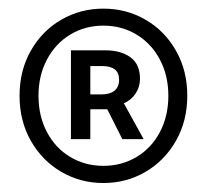

<svg xmlns="http://www.w3.org/2000/svg" viewBox="-20 -733 470 436"><path d="M214.8 -713.4Q267.1 -713.4 310.5 -688.2Q354 -663.1 379.6 -617.9Q405.3 -572.8 405.3 -515.6Q405.3 -458.5 379.6 -413.3Q354 -368.2 310.5 -342.8Q267.1 -317.4 214.8 -317.4Q162.6 -317.4 119.1 -342.8Q75.7 -368.2 50 -413.3Q24.4 -458.5 24.4 -515.6Q24.4 -572.8 50 -617.9Q75.7 -663.1 119.1 -688.2Q162.6 -713.4 214.8 -713.4ZM214.8 -674.8Q173.3 -674.8 139.6 -654.5Q106 -634.3 86.7 -597.9Q67.4 -561.5 67.4 -515.6Q67.4 -469.2 86.7 -432.9Q106 -396.5 139.6 -376.5Q173.3 -356.4 214.8 -356.4Q256.3 -356.4 290 -376.5Q323.7 -396.5 343 -432.9Q362.3 -469.2 362.3 -515.6Q362.3 -561.5 343 -597.9Q323.7 -634.3 290 -654.5Q256.3 -674.8 214.8 -674.8ZM219.2 -618.7Q254.4 -618.7 276.1 -603Q297.9 -587.4 297.9 -553.7Q297.9 -535.6 287.8 -520.5Q277.8 -505.4 261.2 -498.5L306.2 -417H257.8L223.6 -484.9H185.1V-417H141.1V-618.7ZM250.5 -551.8Q250.5 -583 211.9 -583H185.1V-518.6H210Q229.5 -518.6 240 -527.1Q250.5 -535.6 250.5 -551.8Z"/></svg>

Font: Varta SemiBold
Style: Regular
Weight: 600
Designer: Joana Correia, Viktoriya Grabowska, Eben Sorkin
Foundry: Sorkin Type
Version: Version 1.003; ttfautohint (v1.3) -l 8 -r 24 -G 200 -x 12 -H